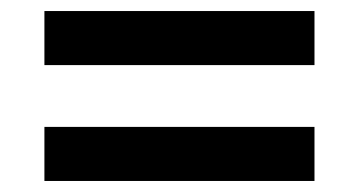

<svg xmlns="http://www.w3.org/2000/svg" viewBox="-20 -536 650 348"><path d="M550 -516V-418H60.5V-516ZM550 -306V-208H60.5V-306Z"/></svg>

Font: Hepta Slab ExtraLight SemiBold
Style: Regular
Weight: 600
Version: Version 1.102